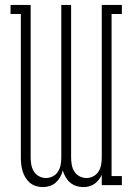

<svg xmlns="http://www.w3.org/2000/svg" viewBox="-20 -755 540 783"><path d="M154 8Q140 8 126 3.5Q112 -1 101.5 -10Q91 -19 83.5 -31.5Q76 -44 72 -57.5Q68 -71 66.5 -85.5Q65 -100 65 -114V-698H23V-735H105V-114Q105 -99 107.5 -84Q110 -69 118 -56Q126 -43 139.5 -36Q153 -29 167 -29Q182 -29 195.5 -36Q209 -43 217 -56Q225 -69 227.5 -84Q230 -99 230 -114V-735H270V-114Q270 -99 272.5 -84Q275 -69 283 -56Q291 -43 304.5 -36Q318 -29 333 -29Q347 -29 360.5 -36Q374 -43 382 -56Q390 -69 392.5 -84Q395 -99 395 -114V-735H477V-698H435V-37H477V0H395V-42Q390 -31 382.5 -21.5Q375 -12 365 -5Q355 2 343.5 5Q332 8 319 8Q305 8 291 3.5Q277 -1 266 -10.5Q255 -20 247.5 -33Q240 -46 236 -60Q233 -46 225.5 -33Q218 -20 207.5 -10.5Q197 -1 183 3.5Q169 8 154 8Z"/></svg>

Font: Iosevka Curly Slab Extralight
Style: Regular
Weight: 200
Monospace: yes
Designer: Belleve Invis
Foundry: Belleve Invis
Version: Version 22.1.2; ttfautohint (v1.8.4)